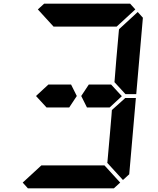

<svg xmlns="http://www.w3.org/2000/svg" viewBox="-20 -1020 856 1040"><path d="M582 -562 640 -499 574 -438H546H510H451L420 -500L461 -562H520H557ZM654 -485 658 -489H716L680 -76L646 -45L561 -138L562 -144L576 -302L584 -396L586 -424ZM726 -955 754 -924 718 -510H660L656 -514L600 -575L601 -586L610 -698L624 -856L625 -862ZM631 -31 597 0H426H302H131L103 -31L204 -124H229H313H437H521H546ZM185 -969 219 -1000H390H514H685L713 -969L612 -876H587H503H379H295H276H270ZM365 -562 396 -500 355 -438H296H259H232L175 -500L242 -562H269H306Z"/></svg>

Font: DSEG14 Classic
Style: Bold Italic
Weight: 700
Italic angle: -5°
Designer: Keshikan(Twitter:@keshinomi_88pro)
Version: Version 0.46